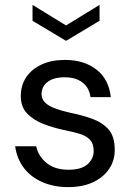

<svg xmlns="http://www.w3.org/2000/svg" viewBox="-20 -753 540 785"><path d="M259 12Q200 12 153 -8.5Q106 -29 77.5 -66.5Q49 -104 42 -155H128Q136 -116 169.5 -87.5Q203 -59 260 -59Q313 -59 338 -81.5Q363 -104 363 -135Q363 -165 348.5 -181Q334 -197 306.5 -205.5Q279 -214 239 -222Q197 -231 157 -246.5Q117 -262 91 -289Q65 -316 65 -360Q65 -404 87 -437Q109 -470 149.5 -489Q190 -508 245 -508Q324 -508 374.5 -468.5Q425 -429 433 -356H350Q345 -394 317.5 -415.5Q290 -437 244 -437Q199 -437 174.5 -418Q150 -399 150 -368Q150 -348 164 -334Q178 -320 204.5 -310Q231 -300 267 -292Q317 -282 358 -267Q399 -252 424 -223.5Q449 -195 449 -142Q450 -98 426.5 -63Q403 -28 360.5 -8Q318 12 259 12ZM250 -586 113 -668V-733L250 -649L387 -733V-668Z"/></svg>

Font: Rethink Sans
Style: Regular
Weight: 400
Designer: The Rethink Sans project authors (Hans Thiessen). DM Sans designed by Colophon Foundry.
Foundry: Rethink Communications LLC
Version: Version 1.001